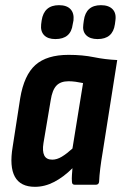

<svg xmlns="http://www.w3.org/2000/svg" viewBox="-20 -714 473 742"><path d="M115 8Q59 8 37.5 -31Q16 -70 29 -147L58 -334Q73 -424 117 -463Q161 -502 245 -502Q299 -502 343 -493Q387 -484 433 -482L377 -127Q371 -92 367.5 -63.5Q364 -35 363 -12Q362 0 350 0H269Q258 0 258 -12Q257 -24 258 -37.5Q259 -51 260 -64Q226 -30 189.5 -11Q153 8 115 8ZM182 -97Q200 -97 219 -108.5Q238 -120 260 -140L301 -393Q287 -396 272.5 -398Q258 -400 245 -400Q214 -400 198 -383Q182 -366 176 -327L148 -161Q143 -130 151 -113.5Q159 -97 182 -97ZM357 -563Q328 -563 313 -578Q298 -593 302 -620L304 -635Q312 -694 370 -694Q400 -694 415 -678.5Q430 -663 426 -635L424 -620Q416 -563 357 -563ZM194 -563Q165 -563 150.5 -578Q136 -593 139 -620L141 -635Q150 -694 208 -694Q238 -694 252.5 -678.5Q267 -663 264 -635L261 -620Q254 -563 194 -563Z"/></svg>

Font: Sofia Sans Condensed ExtraBold
Style: Italic
Weight: 800
Italic angle: -9°
Version: Version 4.100